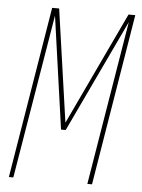

<svg xmlns="http://www.w3.org/2000/svg" viewBox="-53 -777 605 819"><g transform="rotate(5 250.0 -367.5)"><path d="M16 0 137 -735H167L236 -252L464 -735H493L372 0H352L468 -703L240 -221H220L152 -703L35 0Z"/></g></svg>

Font: Iosevka Curly Thin Oblique
Style: Regular
Weight: 100
Italic angle: -9°
Monospace: yes
Designer: Belleve Invis
Foundry: Belleve Invis
Version: Version 11.1.0; ttfautohint (v1.8.3)